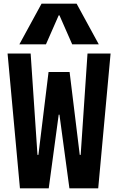

<svg xmlns="http://www.w3.org/2000/svg" viewBox="-20 -1020 640 1040"><path d="M88 0 21 -730H146L183 -181H188L243 -630H357L412 -181H417L454 -730H579L512 0H356L302 -399H298L244 0ZM85 -780 205 -1000H395L515 -780H371L302 -937H298L229 -780Z"/></svg>

Font: M PLUS Code Latin Expanded SemiBold
Style: Regular
Weight: 600
Width: 7
Designer: Coji Morishita
Foundry: UNDERFOREST DESIGN
Version: Version 1.002; ttfautohint (v1.8.3)